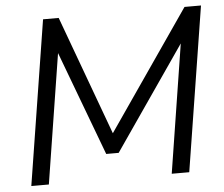

<svg xmlns="http://www.w3.org/2000/svg" viewBox="-51 -763 957 820"><g transform="rotate(-5 427.5 -352.5)"><path d="M50.6 0 162.6 -705H229.6L426.8 -167.9H398.9L769 -705H839.7L727.7 0H652.6L746.7 -596.4H770.8L434.6 -108.6H381.2L199 -595.1H220L125.8 0Z"/></g></svg>

Font: Nunito Sans 12pt ExtraLight
Style: Italic
Weight: 200
Italic angle: -9°
Designer: Vernon Adams
Foundry: Vernon Adams
Version: Version 3.101;gftools[0.9.27]